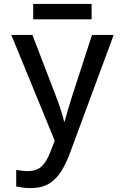

<svg xmlns="http://www.w3.org/2000/svg" viewBox="-20 -718 640 983"><path d="M135 245Q116 245 97 242.5Q78 240 63 237V152Q75 154 91 156Q107 158 121 158Q167 158 192.5 134.5Q218 111 237 62L260 2L38 -539H146L267 -224Q278 -196 289 -162.5Q300 -129 308 -96H311Q320 -130 330 -163Q340 -196 349 -225L451 -539H562L341 58Q320 116 294 158Q268 200 230.5 222.5Q193 245 135 245ZM150 -619V-698H449V-619Z"/></svg>

Font: Noto Sans Mono Medium
Style: Regular
Weight: 500
Designer: Monotype Design Team
Foundry: Monotype Imaging Inc.
Version: Version 2.014